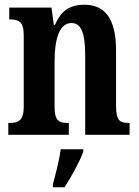

<svg xmlns="http://www.w3.org/2000/svg" viewBox="-20 -568 587 809"><path d="M15 0H270V-50H266C230 -50 210 -58 210 -116V-312C210 -394 227 -471 281 -471C326 -471 339 -419 339 -334V0H526V-50H522C486 -50 469 -59 469 -121V-354C469 -489 423 -548 336 -548C269 -548 235 -518 211 -462H207L197 -536H19V-486H23C58 -486 80 -477 80 -421V-119C80 -59 57 -50 20 -50H15ZM203 208V221H252C280 178 316 113 331 71V61H236C230 107 214 166 203 208Z"/></svg>

Font: Noto Serif Lao ExtraCondensed
Style: Bold
Weight: 700
Width: 2
Designer: Monotype Design Team
Foundry: Monotype Imaging Inc.
Version: Version 2.003